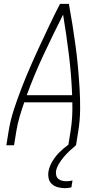

<svg xmlns="http://www.w3.org/2000/svg" viewBox="-20 -755 540 998"><path d="M13 0 25 -74Q34 -130 52.5 -186.5Q71 -243 92.5 -298.5Q114 -354 138 -409Q162 -464 187.5 -518.5Q213 -573 238.5 -627Q264 -681 292 -735H338Q348 -681 356.5 -627Q365 -573 372.5 -518.5Q380 -464 385 -409Q390 -354 393.5 -298.5Q397 -243 396.5 -186.5Q396 -130 387 -74L375 0H335L347 -74Q353 -111 355 -148.5Q357 -186 356 -223H106Q93 -186 82 -148.5Q71 -111 65 -74L53 0ZM355 -260Q351 -367 338 -471.5Q325 -576 308 -679Q256 -576 207 -471.5Q158 -367 119 -260ZM316 223Q298 223 280 218Q262 213 249.5 201.5Q237 190 233 172.5Q229 155 232 136Q237 109 252 84Q267 59 287 38.5Q307 18 330.5 1Q354 -16 380 -30L375 0Q358 14 342 29Q326 44 312 60.5Q298 77 286.5 96Q275 115 271 135Q270 146 272.5 157Q275 168 283.5 175Q292 182 303 184.5Q314 187 325 187Q333 187 341 186Q349 185 357 183L351 219Q342 221 333.5 222Q325 223 316 223Z"/></svg>

Font: Iosevka Term Curly Extralight
Style: Italic
Weight: 200
Italic angle: -9°
Designer: Belleve Invis
Foundry: Belleve Invis
Version: Version 32.3.0